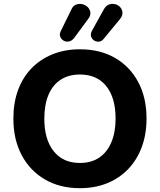

<svg xmlns="http://www.w3.org/2000/svg" viewBox="-20 -974 836 1005"><path d="M398 11Q294 11 215.5 -34.5Q137 -80 93.5 -162Q50 -244 50 -353Q50 -436 74.5 -502.5Q99 -569 145 -616.5Q191 -664 255.5 -690Q320 -716 398 -716Q504 -716 582 -671Q660 -626 703.5 -544.5Q747 -463 747 -354Q747 -271 722 -204Q697 -137 651 -89Q605 -41 541 -15Q477 11 398 11ZM398 -121Q457 -121 498.5 -148.5Q540 -176 562.5 -228.5Q585 -281 585 -353Q585 -463 536 -523.5Q487 -584 398 -584Q340 -584 298 -557Q256 -530 234 -478Q212 -426 212 -353Q212 -244 261 -182.5Q310 -121 398 -121ZM368 -775Q356 -760 341 -757Q326 -754 313.5 -761Q301 -768 295.5 -781.5Q290 -795 298 -811L354 -925Q362 -944 378.5 -950Q395 -956 411.5 -952Q428 -948 439.5 -936.5Q451 -925 453 -908.5Q455 -892 441 -874ZM523 -771Q512 -757 497.5 -756Q483 -755 471.5 -763Q460 -771 456.5 -784.5Q453 -798 462 -814L524 -926Q535 -945 551 -950.5Q567 -956 583 -952Q599 -948 609.5 -936Q620 -924 621 -908Q622 -892 608 -874Z"/></svg>

Font: Nunito ExtraLight ExtraBold
Style: Regular
Weight: 800
Version: Version 3.602